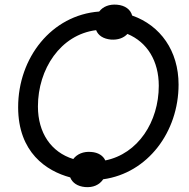

<svg xmlns="http://www.w3.org/2000/svg" viewBox="-20 -757 804 815"><path d="M57 -302C57 -110 177 -31 278 -4C287 19 309 34 341 37C375 40 402 28 418 4C607 -22 738 -197 738 -398C738 -541 661 -649 541 -691C534 -717 511 -734 477 -737C444 -740 417 -729 401 -708C199 -693 57 -512 57 -302ZM141 -305C141 -464 237 -610 388 -629C397 -606 419 -592 451 -589C480 -587 504 -595 521 -613C605 -578 654 -498 654 -393C654 -240 566 -104 427 -76C418 -96 397 -110 367 -112C334 -115 307 -103 291 -82C197 -111 141 -193 141 -305Z"/></svg>

Font: Fixel Display 20240404
Style: Italic
Weight: 400
Italic angle: -10°
Designer: AlfaBravo + MacPaw
Foundry: Kyrylo Tkachov, Marchela Mozhyna, Serhii Makarenko, Maria Weinstein, Zakhar Kryvoshyya
Version: Version 1.211;Glyphs 3.2 (3225)